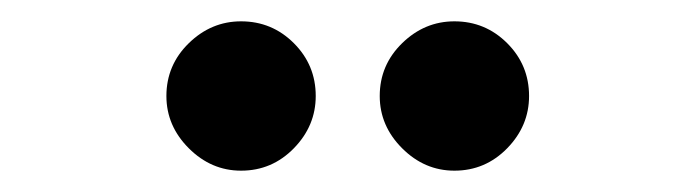

<svg xmlns="http://www.w3.org/2000/svg" viewBox="-20 -734 652 180"><path d="M206 -574Q178 -574 157 -595Q136 -616 136 -644Q136 -673 157 -693.5Q178 -714 206 -714Q235 -714 255.5 -693.5Q276 -673 276 -644Q276 -616 255.5 -595Q235 -574 206 -574ZM406 -574Q378 -574 357 -595Q336 -616 336 -644Q336 -673 357 -693.5Q378 -714 406 -714Q435 -714 455.5 -693.5Q476 -673 476 -644Q476 -616 455.5 -595Q435 -574 406 -574Z"/></svg>

Font: Space Mono
Style: Italic
Weight: 400
Italic angle: -12°
Monospace: yes
Designer: Colophon Foundry + Benjamin Critton
Foundry: Colophon Foundry & Benjamin Critton
Version: Version 1.003; ttfautohint (v1.8.4.7-5d5b)